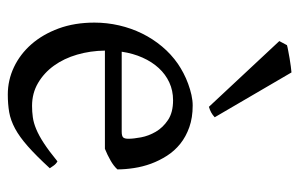

<svg xmlns="http://www.w3.org/2000/svg" viewBox="-160 -607 782 502"><g transform="rotate(90 231.0 -356.0)"><path d="M242.2 -417.5Q216.8 -417.5 195.6 -407.7Q174.3 -397.9 158 -380.1Q141.6 -362.3 130.6 -337.6Q119.6 -313 115.2 -283.2H324.2Q335.4 -283.2 339.1 -286.9Q342.8 -290.5 342.8 -300.8Q342.8 -314 339.1 -333.7Q335.4 -353.5 324.5 -372.3Q313.5 -391.1 293.7 -404.3Q273.9 -417.5 242.2 -417.5ZM422.9 -272Q414.1 -262.2 399.4 -253.9Q384.8 -245.6 369.1 -239.3H112.3Q112.8 -201.2 122.8 -166.7Q132.8 -132.3 151.6 -106.2Q170.4 -80.1 197 -64.5Q223.6 -48.8 256.8 -48.8Q272 -48.8 286.4 -50.8Q300.8 -52.7 317.4 -59.6Q334 -66.4 354.2 -79.6Q374.5 -92.8 401.9 -115.2Q408.2 -111.8 412.8 -105.5Q417.5 -99.1 419.9 -95.2Q387.2 -59.6 362.5 -37.8Q337.9 -16.1 316.2 -4.4Q294.4 7.3 273.2 11Q252 14.6 227.1 14.6Q189.5 14.6 155.5 -1.5Q121.6 -17.6 95.7 -47.1Q69.8 -76.7 54.4 -118.4Q39.1 -160.2 39.1 -211.9Q39.1 -244.6 46.4 -276.4Q53.7 -308.1 67.6 -336.4Q81.5 -364.7 101.6 -388.7Q121.6 -412.6 147 -430.2Q157.7 -437.5 171.1 -444.6Q184.6 -451.7 199.2 -457Q213.9 -462.4 228.3 -465.6Q242.7 -468.8 255.9 -468.8Q287.6 -468.8 312.5 -460Q337.4 -451.2 356 -436.3Q374.5 -421.4 387.2 -401.6Q399.9 -381.8 408 -359.9Q416 -337.9 419.4 -315.2Q422.9 -292.5 422.9 -272ZM286.6 -526.4Q280.3 -520.5 273.9 -517.1Q267.6 -513.7 259.3 -511.2L87.4 -695.3L98.1 -715.3Q103 -716.8 112.5 -718.5Q122.1 -720.2 132.6 -722.2Q143.1 -724.1 153.3 -725.3Q163.6 -726.6 169.4 -727.1Z"/></g></svg>

Font: Gentium Plus
Style: Regular
Weight: 400
Designer: J. Victor Gaultney, Annie Olsen, Iska Routamaa
Foundry: SIL International
Version: Version 1.510